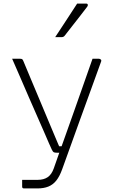

<svg xmlns="http://www.w3.org/2000/svg" viewBox="-20 -855 640 1075"><path d="M534 -526Q539 -526 544 -522Q549 -518 546 -510Q517 -429 487 -347Q457 -265 428.5 -186Q400 -107 374.5 -36Q349 35 328 93Q314 132 295.5 155.5Q277 179 251 189.5Q225 200 189 200Q180 200 168 200Q156 200 145 200Q134 200 126 200Q118 200 115 200Q110 200 107 198Q104 196 104 189V152H116Q135 152 153.5 152Q172 152 191 152Q225 152 247 137Q269 122 281 88Q289 65 306 17Q323 -31 346.5 -96.5Q370 -162 396 -236Q422 -310 448.5 -385Q475 -460 498 -526Q502 -526 506.5 -526Q511 -526 515.5 -526Q520 -526 524.5 -526Q529 -526 534 -526ZM92 -526Q100 -526 103.5 -524Q107 -522 110 -515Q130 -467 154.5 -408.5Q179 -350 204.5 -289.5Q230 -229 252 -176Q274 -123 290 -85.5Q306 -48 311 -36H338L324 0H297Q287 0 281.5 -2.5Q276 -5 270.5 -16.5Q265 -28 254 -53Q244 -76 227 -115.5Q210 -155 188 -204.5Q166 -254 142 -309.5Q118 -365 94 -420.5Q70 -476 48 -526Q53 -526 58.5 -526Q64 -526 69.5 -526Q75 -526 80.5 -526Q86 -526 92 -526ZM412 -835Q429 -835 438.5 -835Q448 -835 462 -835Q470 -835 471.5 -829Q473 -823 468 -817Q445 -787 426.5 -763Q408 -739 388.5 -714.5Q369 -690 342 -655Q340 -652 335.5 -649.5Q331 -647 325 -647Q315 -647 306.5 -647Q298 -647 289 -647Q309 -677 329.5 -708.5Q350 -740 371 -772Q392 -804 412 -835Z"/></svg>

Font: Recursive Light
Style: Regular
Weight: 300
Version: Version 1.085